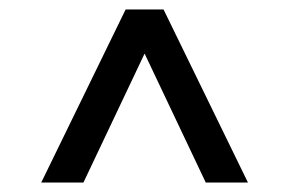

<svg xmlns="http://www.w3.org/2000/svg" viewBox="-20 -689 610 405"><path d="M503 -304 325 -669H245L67 -304H156L285 -576L414 -304Z"/></svg>

Font: XITS
Style: Bold Italic
Weight: 700
Italic angle: -16.33°
Designer: MicroPress Inc., with final additions and corrections provided by Coen Hoffman, Elsevier (retired)
Version: Version 1.302